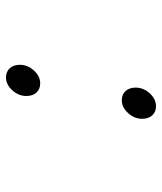

<svg xmlns="http://www.w3.org/2000/svg" viewBox="30 -558 540 640"><g transform="rotate(90 300.0 -238.0)"><path d="M314 -374Q295 -374 283.5 -386.5Q272 -399 272 -420Q272 -446 291 -467Q310 -488 334 -488Q353 -488 364.5 -475.5Q376 -463 376 -442Q376 -416 357 -395Q338 -374 314 -374ZM238 12Q219 12 207.5 -0.5Q196 -13 196 -34Q196 -60 215 -81Q234 -102 258 -102Q277 -102 288.5 -89.5Q300 -77 300 -56Q300 -30 281 -9Q262 12 238 12Z"/></g></svg>

Font: TypoPRO Source Code Pro
Style: Italic
Weight: 200
Italic angle: -11°
Monospace: yes
Designer: Paul D. Hunt, Teo Tuominen
Foundry: Adobe Systems Incorporated
Version: Version 1.030;PS 1.0;hotconv 1.0.84;makeotf.lib2.5.63406